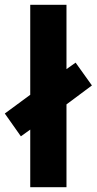

<svg xmlns="http://www.w3.org/2000/svg" viewBox="-42 -780 403 800"><path d="M84 0V-240L45 -212L-22 -307L84 -385V-760H235V-492L273 -519L341 -424L235 -345V0Z"/></svg>

Font: Noto Sans Devanagari Condensed ExtraBold
Style: Regular
Weight: 800
Width: 3
Designer: Jelle Bosma - Monotype Design Team
Foundry: Monotype Imaging Inc.
Version: Version 2.004; ttfautohint (v1.8.4.7-5d5b)